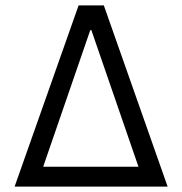

<svg xmlns="http://www.w3.org/2000/svg" viewBox="-20 -688 672 708"><path d="M33.9 0 269.8 -668H362.9L598.1 0ZM139.2 -73.1H490.6L316.9 -576.9H312.9Z"/></svg>

Font: Atkinson Hyperlegible Mono ExtraLight
Style: Regular
Weight: 200
Monospace: yes
Designer: Elliott Scott, Megan Eiswerth, Linus Boman, Theodore Petrosky, Letters from Sweden
Foundry: Applied Design Works, Letters from Sweden
Version: Version 2.001